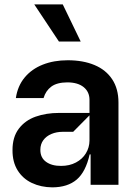

<svg xmlns="http://www.w3.org/2000/svg" viewBox="-20 -820 605 852"><path d="M35.5 -153.4Q35.2 -211.6 63.4 -248.8Q91.6 -285.9 138.3 -302.4Q185 -318.9 242.2 -318.9H377.1V-377.8Q376.8 -412.6 351.2 -433.4Q325.6 -454.2 279.1 -454.5Q232.6 -454.2 207.7 -435.7Q182.9 -417.3 173.3 -384.9H50.4Q58.2 -438.6 89.5 -476.2Q120.7 -513.8 169.9 -533.2Q219.1 -552.6 280.5 -552.6Q348.7 -552.6 399.3 -531.4Q449.9 -510.3 477.8 -468.2Q505.7 -426.1 505.7 -365.1V0H382.1V-134.9H377.8Q360.4 -57.2 320.3 -23.1Q280.2 11 212.4 11.4Q161.9 11 121.6 -8Q81.3 -27 58.2 -64.1Q35.2 -101.2 35.5 -153.4ZM377.1 -196V-308.2L304.7 -235.1H258.5Q230.8 -235.1 208.1 -225.5Q185.4 -215.9 172.2 -198Q159.1 -180 159.1 -155.5Q158.7 -120.7 184.1 -102.1Q209.5 -83.5 251.4 -83.8Q288.4 -83.8 316.9 -98.9Q345.5 -114 361.2 -139.7Q376.8 -165.5 377.1 -196ZM338.1 -635.7H241.5L132.1 -800.4H258.5Z"/></svg>

Font: Riot Sans
Style: Bold
Weight: 600
Designer: Rasmus Andersson
Foundry: rsms
Version: Version 4.001